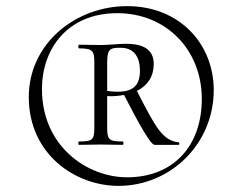

<svg xmlns="http://www.w3.org/2000/svg" viewBox="-20 -745 790 627"><path d="M367 -138C537 -138 678 -275 678 -451C678 -600 568 -725 395 -725C227 -725 74 -603 74 -428C74 -241 226 -138 367 -138ZM238 -272 309 -273 381 -272C384 -272 384 -283 381 -283C337 -283 330 -288 330 -328V-431C351 -430 370 -432 385 -435C436 -336 472 -272 485 -272H564C566 -272 566 -280 564 -280C510 -286 488 -330 427 -448C463 -466 482 -496 482 -536C482 -582 450 -602 391 -602C369 -602 334 -598 309 -598L238 -599C235 -599 235 -587 238 -587C282 -587 288 -579 288 -543V-328C288 -288 282 -283 238 -283C235 -283 235 -272 238 -272ZM395 -166C265 -166 117 -267 117 -454C117 -585 200 -702 363 -702C522 -702 639 -583 639 -422C639 -267 545 -166 395 -166ZM330 -448V-541C330 -587 341 -589 374 -589C412 -589 437 -566 437 -513C437 -452 398 -439 330 -448Z"/></svg>

Font: Cormorant Garamond
Style: Regular
Weight: 400
Designer: Christian Thalmann (Catharsis Fonts)
Foundry: Catharsis Fonts
Version: Version 4.002;Glyphs 3.4 (3410)